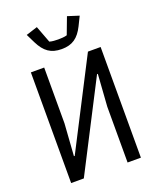

<svg xmlns="http://www.w3.org/2000/svg" viewBox="-168 -1038 936 1138"><g transform="rotate(-20 300.0 -469.0)"><path d="M80 0H160L445 -554H450L436 -352V0H520V-698H440L155 -144H150L164 -346V-698H80ZM300 -765C368 -765 407 -794 439 -858L467 -915L395 -938L355 -832C340 -827 316 -826 300 -826C284 -826 260 -827 245 -832L205 -938L133 -915L161 -858C193 -794 232 -765 300 -765Z"/></g></svg>

Font: IBM Mono
Style: Regular
Weight: 400
Monospace: yes
Designer: Mike Abbink, Paul van der Laan, Pieter van Rosmalen
Foundry: Bold Monday
Version: Version 2.3